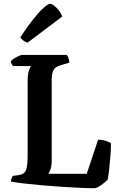

<svg xmlns="http://www.w3.org/2000/svg" viewBox="-20 -994 622 1014"><path d="M479 0Q449 0 403.5 -2Q358 -4 305.5 -7.5Q253 -11 201.5 -15.5Q150 -20 107 -25Q64 -30 38 -35Q38 -45 41.5 -53Q45 -61 48 -65L77 -69Q108 -73 117 -95Q126 -117 126 -172V-564Q126 -606 133.5 -624Q141 -642 144 -645H49Q46 -648 42 -655Q38 -662 37 -671Q43 -678 55 -685.5Q67 -693 79.5 -698.5Q92 -704 98 -704H333Q337 -699 341.5 -687.5Q346 -676 346 -663L302 -650Q288 -646 276.5 -639Q265 -632 259 -615.5Q253 -599 253 -564V-145Q253 -119 247 -101Q241 -83 235 -76H438L498 -256Q522 -256 540 -249.5Q558 -243 566 -238Q566 -205 563 -168.5Q560 -132 556.5 -99.5Q553 -67 549 -46Q542 -38 528.5 -27Q515 -16 501 -8Q487 0 479 0ZM126 -769Q113 -772 102.5 -780.5Q92 -789 87 -796Q121 -849 153 -889.5Q185 -930 209.5 -952Q234 -974 244 -974Q253 -974 266 -964Q279 -954 291 -938.5Q303 -923 309 -907Z"/></svg>

Font: Texturina 72pt
Style: Bold
Weight: 700
Designer: Guillermo Torres Carreño
Foundry: Omnibus-Type
Version: Version 1.002; ttfautohint (v1.8.3)